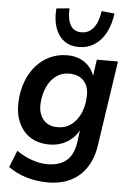

<svg xmlns="http://www.w3.org/2000/svg" viewBox="-63 -819 726 1059"><g transform="rotate(5 300.5 -289.5)"><path d="M242 194Q178 194 121.5 176.5Q65 159 23 128L60 35Q86 53 114 66Q142 79 171.5 86.5Q201 94 231 94Q296 94 334.5 63Q373 32 384 -33L396 -119L400 -118Q384 -85 358 -61.5Q332 -38 300 -26.5Q268 -15 232 -15Q171 -15 127.5 -42.5Q84 -70 61.5 -121Q39 -172 43 -240Q46 -298 65 -348Q84 -398 116 -435Q148 -472 192 -493Q236 -514 290 -514Q346 -514 386.5 -485.5Q427 -457 443 -405L439 -406L453 -504H570L501 -41Q491 35 457 87.5Q423 140 369 167Q315 194 242 194ZM270 -114Q313 -114 344.5 -137.5Q376 -161 394.5 -201.5Q413 -242 415 -290Q420 -347 391.5 -380.5Q363 -414 308 -414Q266 -414 235 -390.5Q204 -367 186.5 -328Q169 -289 165 -241Q161 -183 189 -148.5Q217 -114 270 -114ZM347 -565Q298 -565 265 -590Q232 -615 216.5 -660.5Q201 -706 206 -766L278 -773Q275 -713 294 -680Q313 -647 355 -647Q396 -647 422 -680Q448 -713 456 -773L528 -766Q520 -706 496.5 -660.5Q473 -615 434.5 -590Q396 -565 347 -565Z"/></g></svg>

Font: Nunitoga
Style: Bold Italic
Weight: 700
Italic angle: -9°
Designer: Vernon Adams
Foundry: Vernon Adams
Version: Version 1.0